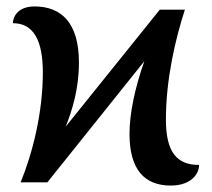

<svg xmlns="http://www.w3.org/2000/svg" viewBox="-20 -566 658 596"><path d="M510 10C573 10 598 -26 598 -54C531 -54 495 -91 495 -195C495 -319 524 -444 554 -536H476L184 -173C205 -226 225 -291 225 -372C225 -498 168 -546 87 -546C33 -546 20 -511 20 -494C85 -494 113 -439 113 -341C113 -216 81 -90 44 0H127L428 -376C399 -294 382 -214 382 -150C382 -39 429 10 510 10Z"/></svg>

Font: Noto Serif Medium
Style: Regular
Weight: 500
Designer: Monotype Design Team
Foundry: Monotype Imaging Inc.
Version: Version 2.013